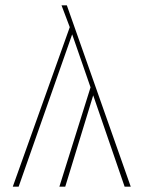

<svg xmlns="http://www.w3.org/2000/svg" viewBox="-20 -701 539 721"><path d="M471 0H448L330 -343L225 0H203L320 -373L251 -572L50 0H28L242 -599L211 -681H231Z"/></svg>

Font: Fira Sans Condensed Thin
Style: Regular
Weight: 250
Width: 3
Designer: Carrois Corporate & Edenspiekermann AG
Foundry: Carrois Corporate GbR & Edenspiekermann AG
Version: Version 4.203